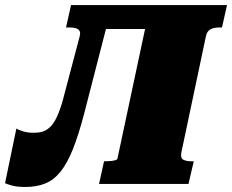

<svg xmlns="http://www.w3.org/2000/svg" viewBox="-65 -730 921 762"><path d="M330 -710H673L651 -615H308ZM185 -335 251 -585Q255 -599 251 -606.5Q247 -614 237.5 -617.5Q228 -621 213 -621H197L217 -710H380L269 -279Q247 -195 224.5 -138.5Q202 -82 175.5 -49Q149 -16 115 -2Q81 12 36 12Q3 12 -17 6.5Q-37 1 -45 -3L0 -220Q9 -214 27.5 -208.5Q46 -203 70 -203Q88 -203 103.5 -207.5Q119 -212 133.5 -225.5Q148 -239 160.5 -265.5Q173 -292 185 -335ZM328 0 348 -90H356Q366 -90 376 -91Q386 -92 393.5 -94.5Q401 -97 401 -100L531 -710H836L816 -621H805Q792 -621 781 -618Q770 -615 762.5 -607.5Q755 -600 752 -585L655 -126Q650 -103 662 -96.5Q674 -90 693 -90H704L683 0Z"/></svg>

Font: Roboto Serif Black
Style: Italic
Weight: 900
Italic angle: -10°
Version: Version 1.008